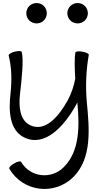

<svg xmlns="http://www.w3.org/2000/svg" viewBox="-20 -887 644 1263"><path d="M288 -800C288 -818 281 -835 268 -848C256 -860 239 -867 221 -867C203 -867 186 -860 173 -848C160 -835 153 -818 153 -800C153 -782 160 -765 173 -752C186 -740 203 -733 221 -733C239 -733 256 -740 268 -752C281 -765 288 -782 288 -800ZM558 -800C558 -818 551 -835 538 -848C526 -860 509 -867 491 -867C473 -867 456 -860 443 -848C430 -835 423 -818 423 -800C423 -782 430 -765 443 -752C456 -740 473 -733 491 -733C509 -733 526 -740 538 -752C551 -765 558 -782 558 -800ZM37 -522C58 -440 58 -354 49 -270C36 -156 42 -29 141 18C274 81 400 -52 481 -198C484 -203 486 -208 488 -212L489 -210C503 -58 506 106 399 213C316 296 177 279 119 178C115 171 94 175 73 188C51 200 37 216 41 222C129 375 338 402 463 277C586 153 568 -40 551 -216C542 -320 546 -423 564 -526C566 -533 547 -543 522 -547C498 -552 477 -549 476 -541C469 -503 471 -439 475 -370C466 -321 450 -273 426 -228C366 -120 278 -17 179 -63C110 -96 103 -184 111 -263C122 -358 137 -495 123 -545C121 -553 100 -553 76 -547C52 -541 35 -529 37 -522Z"/></svg>

Font: Nupuram
Style: Regular
Weight: 400
Designer: Santhosh Thottingal (santhosh.thottingal@gmail.com)
Foundry: SMC
Version: Version 1.000